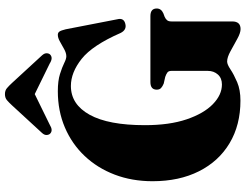

<svg xmlns="http://www.w3.org/2000/svg" viewBox="-126 -832 969 757"><g transform="rotate(-90 358.5 -453.5)"><path d="M652.5 -22.5Q652.5 10.5 622.5 10.5Q607 10.5 583.2 -2.8Q559.5 -16 535.2 -29.2Q511 -42.5 494.5 -42.5Q483 -42.5 463.2 -29.2Q443.5 -16 413.2 -3Q383 10 340.5 10Q244 10 172.5 -32.8Q101 -75.5 61.8 -153.5Q22.5 -231.5 22.5 -336.5Q22.5 -417.5 48.5 -485.8Q74.5 -554 122 -604.2Q169.5 -654.5 234.5 -682.2Q299.5 -710 377.5 -710Q418.5 -710 445.2 -701.5Q472 -693 488.5 -684.8Q505 -676.5 515 -676.5Q527.5 -676.5 542.8 -684.8Q558 -693 572.8 -701.5Q587.5 -710 599.5 -710Q608 -710 612.5 -703.8Q617 -697.5 621.5 -679L661 -475.5Q667.5 -450 643.5 -444Q619.5 -437.5 607 -462.5Q558.5 -573.5 505 -616Q451.5 -658.5 398 -658.5Q325.5 -658.5 284.5 -584.5Q243.5 -510.5 243.5 -366.5Q243.5 -270 266.5 -202.2Q289.5 -134.5 326.2 -98.8Q363 -63 404 -63Q429 -63 443.2 -79Q457.5 -95 457.5 -118.5V-262.5Q457.5 -273 451.5 -277.8Q445.5 -282.5 434 -286.5L407.5 -292.5Q396.5 -297 390 -303Q383.5 -309 383.5 -320Q383.5 -345 413.5 -345H673.5Q703.5 -345 703.5 -320Q703.5 -302.5 684.5 -294L671 -289Q663 -285.5 657.8 -279.8Q652.5 -274 652.5 -262.5ZM245.5 -742Q223 -728 210.5 -740Q205.5 -744.5 204.8 -753.5Q204 -762.5 212.5 -772L321.5 -890.5Q333 -903 342.2 -910.8Q351.5 -918.5 366 -918.5Q380 -918.5 389.2 -910.8Q398.5 -903 410 -890.5L519 -772Q527.5 -762.5 527 -753.5Q526.5 -744.5 521.5 -740Q508.5 -728 486.5 -742L366 -801Z"/></g></svg>

Font: Fraunces 144pt Soft Black
Style: Regular
Weight: 900
Version: Version 1.000;[b76b70a41]